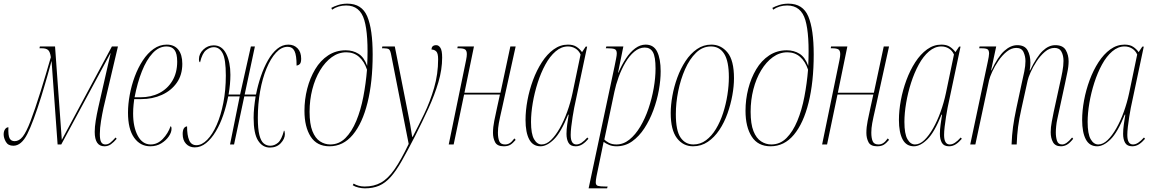

<svg xmlns="http://www.w3.org/2000/svg" viewBox="-59 -790 6307 1050"><path d="M512 10Q459 10 459 -69Q459 -96 464.5 -130Q470 -164 478 -200L546 -499H545L276 0H256L223 -457Q211 -412 201.5 -379.5Q192 -347 184 -319.5Q176 -292 167 -263Q123 -122 90.5 -57.5Q58 7 14 7Q-15 7 -27 -14.5Q-39 -36 -39 -55Q-39 -72 -31.5 -83Q-24 -94 -13 -94Q-15 -49 -6.5 -33.5Q2 -18 21 -18Q46 -18 65.5 -43Q85 -68 108 -128Q131 -188 164 -293Q183 -354 192.5 -386.5Q202 -419 207.5 -438Q213 -457 219 -477Q215 -507 204 -516.5Q193 -526 170 -526H157L159 -536H242L279 -25L553 -536H586L507 -200Q500 -168 493.5 -128.5Q487 -89 487 -57Q487 -25 494.5 -12.5Q502 0 517 0Q532 0 544 -9.5Q556 -19 573 -38L579 -31Q563 -12 547.5 -1Q532 10 512 10Z M763 10Q708 10 674.5 -37Q641 -84 641 -174Q641 -220 650.5 -271.5Q660 -323 678 -371.5Q696 -420 722 -459.5Q748 -499 781 -522.5Q814 -546 853 -546Q894 -546 916 -518.5Q938 -491 938 -441Q938 -380 907.5 -337Q877 -294 826 -271Q775 -248 713 -248H675Q674 -242 671.5 -218Q669 -194 669 -169Q669 -95 694.5 -47.5Q720 0 765 0Q802 0 831 -30Q860 -60 874 -100Q876 -99 877.5 -96Q879 -93 879 -85Q879 -66 864 -44Q849 -22 823 -6Q797 10 763 10ZM709 -258Q767 -258 812 -281Q857 -304 883.5 -348Q910 -392 910 -453Q910 -497 895.5 -516.5Q881 -536 852 -536Q810 -536 776 -499.5Q742 -463 717 -400Q692 -337 677 -258Z M1006 16Q977 16 958.5 -3.5Q940 -23 940 -57Q940 -96 964 -99Q964 -50 975.5 -23Q987 4 1015 4Q1045 4 1074 -25.5Q1103 -55 1126 -107Q1149 -159 1162.5 -228.5Q1176 -298 1176 -377Q1176 -466 1158.5 -499Q1141 -532 1110 -532Q1089 -532 1068 -515.5Q1047 -499 1035 -449Q1029 -452 1029 -466Q1029 -496 1053 -519Q1077 -542 1110 -542Q1155 -542 1178 -496Q1201 -450 1201 -381Q1201 -356 1198.5 -328.5Q1196 -301 1191 -273H1254L1313 -536H1335L1279 -273H1341Q1351 -324 1367.5 -372.5Q1384 -421 1406.5 -460.5Q1429 -500 1457 -523Q1485 -546 1518 -546Q1549 -546 1568.5 -525.5Q1588 -505 1588 -469Q1588 -448 1581 -440.5Q1574 -433 1563 -431Q1563 -488 1551.5 -511Q1540 -534 1514 -534Q1480 -534 1450.5 -502Q1421 -470 1398.5 -415.5Q1376 -361 1363.5 -291Q1351 -221 1351 -146Q1351 -85 1359.5 -51.5Q1368 -18 1383.5 -5.5Q1399 7 1419 7Q1442 7 1461.5 -9.5Q1481 -26 1494 -76Q1496 -76 1497.5 -70Q1499 -64 1499 -57Q1499 -31 1476.5 -7Q1454 17 1417 17Q1377 17 1352.5 -21Q1328 -59 1328 -146Q1328 -173 1331 -202.5Q1334 -232 1339 -263H1277L1221 0H1199L1252 -263H1189Q1179 -211 1162 -161Q1145 -111 1121 -71Q1097 -31 1068 -7.5Q1039 16 1006 16Z M1743 10Q1674 10 1640 -43Q1606 -96 1606 -184Q1606 -246 1621 -304.5Q1636 -363 1664.5 -411Q1693 -459 1735.5 -487Q1778 -515 1832 -515Q1871 -515 1901.5 -496Q1932 -477 1949 -430Q1957 -599 1933.5 -679.5Q1910 -760 1834 -760Q1790 -760 1757 -737L1753 -747Q1767 -755 1790 -762.5Q1813 -770 1841 -770Q1920 -770 1949.5 -700Q1979 -630 1979 -492Q1979 -342 1951 -229Q1923 -116 1870.5 -53Q1818 10 1743 10ZM1747 0Q1795 0 1830 -35Q1865 -70 1889.5 -129Q1914 -188 1928 -261Q1942 -334 1948 -409Q1933 -454 1904.5 -479Q1876 -504 1835 -504Q1792 -504 1755.5 -477.5Q1719 -451 1691.5 -405.5Q1664 -360 1649 -301.5Q1634 -243 1634 -179Q1634 -112 1649.5 -73Q1665 -34 1691 -17Q1717 0 1747 0Z M1936 240Q1920 240 1901 235.5Q1882 231 1870 223L1875 214Q1886 221 1901.5 225.5Q1917 230 1935 230Q1986 230 2024.5 208.5Q2063 187 2098.5 136Q2134 85 2176 -3L2081 -486Q2076 -515 2068 -520.5Q2060 -526 2040 -526H2030L2032 -536H2100L2172 -172Q2179 -138 2184.5 -107.5Q2190 -77 2195 -42H2198Q2228 -99 2260.5 -166.5Q2293 -234 2315 -309.5Q2337 -385 2337 -466Q2337 -499 2326.5 -509Q2316 -519 2301 -519Q2301 -543 2327 -543Q2340 -543 2349.5 -528.5Q2359 -514 2359 -475Q2359 -410 2338.5 -340.5Q2318 -271 2284.5 -198Q2251 -125 2212 -48Q2170 34 2138.5 89.5Q2107 145 2077.5 178Q2048 211 2014.5 225.5Q1981 240 1936 240Z M2696 10Q2660 10 2648.5 -12.5Q2637 -35 2637 -63Q2637 -95 2644 -129Q2651 -163 2659 -200L2675 -273H2479L2422 0H2395L2490 -462Q2492 -472 2493 -480Q2494 -488 2494 -494Q2494 -513 2484.5 -519.5Q2475 -526 2449 -526H2442L2444 -536H2533L2481 -283H2678L2732 -536H2761L2687 -200Q2674 -144 2669 -116.5Q2664 -89 2664 -65Q2664 -35 2671.5 -17.5Q2679 0 2703 0Q2717 0 2728.5 -7Q2740 -14 2754 -33L2761 -25Q2745 -6 2731.5 2Q2718 10 2696 10Z M2897 10Q2855 10 2835 -28Q2815 -66 2815 -134Q2815 -185 2825.5 -241.5Q2836 -298 2856 -352Q2876 -406 2904.5 -450Q2933 -494 2969 -520Q3005 -546 3047 -546Q3076 -546 3094 -534Q3112 -522 3124 -505L3144 -535H3152L3081 -200Q3077 -179 3072.5 -151Q3068 -123 3065 -96.5Q3062 -70 3062 -52Q3062 0 3093 0Q3107 0 3121.5 -9.5Q3136 -19 3153 -38L3159 -31Q3143 -12 3126 -1Q3109 10 3089 10Q3061 10 3050 -9Q3039 -28 3039 -58Q3039 -82 3043 -110Q3047 -138 3051 -163H3048Q3009 -66 2970.5 -28Q2932 10 2897 10ZM2903 0Q2929 0 2954 -24Q2979 -48 3002 -88.5Q3025 -129 3043 -179Q3061 -229 3072 -281L3116 -492Q3106 -514 3087.5 -525Q3069 -536 3047 -536Q3011 -536 2979.5 -509Q2948 -482 2923.5 -437Q2899 -392 2881.5 -337.5Q2864 -283 2854.5 -227Q2845 -171 2845 -123Q2845 -58 2861.5 -29Q2878 0 2903 0Z M3302 -428Q3307 -453 3310.5 -470.5Q3314 -488 3314 -498Q3314 -517 3302 -521.5Q3290 -526 3264 -526H3254L3257 -536H3350L3321 -393H3323Q3341 -435 3364 -470Q3387 -505 3414.5 -525.5Q3442 -546 3472 -546Q3516 -546 3535 -507Q3554 -468 3554 -400Q3554 -352 3544 -296.5Q3534 -241 3514 -187Q3494 -133 3465 -88.5Q3436 -44 3398 -17Q3360 10 3313 10Q3290 10 3273 3Q3256 -4 3242 -14Q3238 5 3236 15Q3234 25 3232 35L3203 175Q3201 186 3200 194Q3199 202 3199 207Q3199 223 3211 226.5Q3223 230 3251 230H3264L3261 240H3160ZM3312 0Q3350 0 3383 -26.5Q3416 -53 3442.5 -97.5Q3469 -142 3487.5 -196.5Q3506 -251 3516 -308Q3526 -365 3526 -415Q3526 -480 3511.5 -505Q3497 -530 3467 -530Q3437 -530 3410 -507.5Q3383 -485 3361.5 -448.5Q3340 -412 3324.5 -369.5Q3309 -327 3301 -288L3246 -27Q3253 -19 3270 -9.5Q3287 0 3312 0Z M3731 10Q3677 10 3643 -34.5Q3609 -79 3609 -172Q3609 -215 3618 -265.5Q3627 -316 3645 -365.5Q3663 -415 3690 -456Q3717 -497 3752.5 -521.5Q3788 -546 3831 -546Q3884 -546 3919.5 -503Q3955 -460 3955 -362Q3955 -319 3946 -269Q3937 -219 3919.5 -169.5Q3902 -120 3875 -79.5Q3848 -39 3812 -14.5Q3776 10 3731 10ZM3733 0Q3771 0 3802 -23Q3833 -46 3856.5 -85Q3880 -124 3895.5 -172Q3911 -220 3919 -271Q3927 -322 3927 -368Q3927 -455 3901.5 -495.5Q3876 -536 3829 -536Q3783 -536 3747.5 -501.5Q3712 -467 3687.5 -411.5Q3663 -356 3650 -291.5Q3637 -227 3637 -166Q3637 -75 3663 -37.5Q3689 0 3733 0Z M4155 10Q4086 10 4052 -43Q4018 -96 4018 -184Q4018 -246 4033 -304.5Q4048 -363 4076.5 -411Q4105 -459 4147.5 -487Q4190 -515 4244 -515Q4283 -515 4313.5 -496Q4344 -477 4361 -430Q4369 -599 4345.5 -679.5Q4322 -760 4246 -760Q4202 -760 4169 -737L4165 -747Q4179 -755 4202 -762.5Q4225 -770 4253 -770Q4332 -770 4361.5 -700Q4391 -630 4391 -492Q4391 -342 4363 -229Q4335 -116 4282.5 -53Q4230 10 4155 10ZM4159 0Q4207 0 4242 -35Q4277 -70 4301.5 -129Q4326 -188 4340 -261Q4354 -334 4360 -409Q4345 -454 4316.5 -479Q4288 -504 4247 -504Q4204 -504 4167.5 -477.5Q4131 -451 4103.5 -405.5Q4076 -360 4061 -301.5Q4046 -243 4046 -179Q4046 -112 4061.5 -73Q4077 -34 4103 -17Q4129 0 4159 0Z M4738 10Q4702 10 4690.5 -12.5Q4679 -35 4679 -63Q4679 -95 4686 -129Q4693 -163 4701 -200L4717 -273H4521L4464 0H4437L4532 -462Q4534 -472 4535 -480Q4536 -488 4536 -494Q4536 -513 4526.5 -519.5Q4517 -526 4491 -526H4484L4486 -536H4575L4523 -283H4720L4774 -536H4803L4729 -200Q4716 -144 4711 -116.5Q4706 -89 4706 -65Q4706 -35 4713.5 -17.5Q4721 0 4745 0Q4759 0 4770.5 -7Q4782 -14 4796 -33L4803 -25Q4787 -6 4773.5 2Q4760 10 4738 10Z M4939 10Q4897 10 4877 -28Q4857 -66 4857 -134Q4857 -185 4867.5 -241.5Q4878 -298 4898 -352Q4918 -406 4946.5 -450Q4975 -494 5011 -520Q5047 -546 5089 -546Q5118 -546 5136 -534Q5154 -522 5166 -505L5186 -535H5194L5123 -200Q5119 -179 5114.5 -151Q5110 -123 5107 -96.5Q5104 -70 5104 -52Q5104 0 5135 0Q5149 0 5163.5 -9.5Q5178 -19 5195 -38L5201 -31Q5185 -12 5168 -1Q5151 10 5131 10Q5103 10 5092 -9Q5081 -28 5081 -58Q5081 -82 5085 -110Q5089 -138 5093 -163H5090Q5051 -66 5012.5 -28Q4974 10 4939 10ZM4945 0Q4971 0 4996 -24Q5021 -48 5044 -88.5Q5067 -129 5085 -179Q5103 -229 5114 -281L5158 -492Q5148 -514 5129.5 -525Q5111 -536 5089 -536Q5053 -536 5021.5 -509Q4990 -482 4965.5 -437Q4941 -392 4923.5 -337.5Q4906 -283 4896.5 -227Q4887 -171 4887 -123Q4887 -58 4903.5 -29Q4920 0 4945 0Z M5743 10Q5712 10 5699.5 -12.5Q5687 -35 5687 -67Q5687 -94 5693 -124.5Q5699 -155 5703 -176L5737 -332Q5745 -366 5751 -398.5Q5757 -431 5757 -457Q5757 -486 5746 -507Q5735 -528 5708 -528Q5680 -528 5655 -506.5Q5630 -485 5610 -454.5Q5590 -424 5577 -394.5Q5564 -365 5561 -350L5527 -196Q5514 -138 5508.5 -95.5Q5503 -53 5501 0H5473Q5475 -52 5481 -96Q5487 -140 5499 -197L5528 -332Q5536 -367 5542.5 -398.5Q5549 -430 5549 -456Q5549 -482 5538.5 -505Q5528 -528 5499 -528Q5472 -528 5447 -508Q5422 -488 5401.5 -458Q5381 -428 5367.5 -398.5Q5354 -369 5350 -351L5275 0H5247L5343 -453Q5346 -467 5348 -478.5Q5350 -490 5350 -497Q5350 -515 5341.5 -520.5Q5333 -526 5307 -526H5296L5298 -536H5389L5361 -405H5363Q5398 -480 5433 -511.5Q5468 -543 5504 -543Q5545 -543 5560.5 -515Q5576 -487 5576 -447Q5576 -437 5575 -426.5Q5574 -416 5572 -405H5574Q5611 -481 5643.5 -512Q5676 -543 5712 -543Q5754 -543 5769.5 -516Q5785 -489 5785 -455Q5785 -426 5777.5 -392Q5770 -358 5765 -332L5723 -138Q5719 -120 5717 -100Q5715 -80 5715 -66Q5715 -40 5721.5 -20Q5728 0 5750 0Q5773 0 5804 -38L5810 -31Q5791 -7 5775.5 1.5Q5760 10 5743 10Z M5941 10Q5899 10 5879 -28Q5859 -66 5859 -134Q5859 -185 5869.5 -241.5Q5880 -298 5900 -352Q5920 -406 5948.5 -450Q5977 -494 6013 -520Q6049 -546 6091 -546Q6120 -546 6138 -534Q6156 -522 6168 -505L6188 -535H6196L6125 -200Q6121 -179 6116.5 -151Q6112 -123 6109 -96.5Q6106 -70 6106 -52Q6106 0 6137 0Q6151 0 6165.5 -9.5Q6180 -19 6197 -38L6203 -31Q6187 -12 6170 -1Q6153 10 6133 10Q6105 10 6094 -9Q6083 -28 6083 -58Q6083 -82 6087 -110Q6091 -138 6095 -163H6092Q6053 -66 6014.5 -28Q5976 10 5941 10ZM5947 0Q5973 0 5998 -24Q6023 -48 6046 -88.5Q6069 -129 6087 -179Q6105 -229 6116 -281L6160 -492Q6150 -514 6131.5 -525Q6113 -536 6091 -536Q6055 -536 6023.5 -509Q5992 -482 5967.5 -437Q5943 -392 5925.5 -337.5Q5908 -283 5898.5 -227Q5889 -171 5889 -123Q5889 -58 5905.5 -29Q5922 0 5947 0Z"/></svg>

Font: Noto Serif Display ExtraCondensed Thin
Style: Italic
Weight: 100
Width: 2
Italic angle: -12°
Designer: Monotype Design Team
Foundry: Monotype Imaging Inc.
Version: Version 2.009